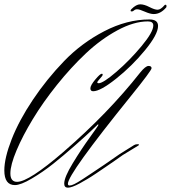

<svg xmlns="http://www.w3.org/2000/svg" viewBox="-37 -823 790 888"><path d="M571 -781Q593 -803 611.5 -803Q630 -803 654 -790.5Q678 -778 692 -778Q706 -778 724 -799Q725 -801 729 -801Q733 -801 733 -795.5Q733 -790 732 -789Q706 -758 674 -758Q658 -758 633 -769Q608 -780 598 -780Q588 -780 583 -775Q578 -770 572.5 -770Q567 -770 567 -773.5Q567 -777 571 -781ZM531 -106Q519 -97 492 -78.5Q465 -60 449 -49Q433 -38 408.5 -21.5Q384 -5 367 5Q350 15 332 25Q295 45 277 45Q260 45 260 26Q260 -3 299.5 -68Q339 -133 378.5 -187.5Q418 -242 418 -245Q418 -248 416 -248Q404 -237 384.5 -218Q365 -199 310 -150.5Q255 -102 208.5 -65Q162 -28 110.5 2.5Q59 33 32 33Q-17 33 -17 -35Q-17 -92 17 -179Q51 -266 115 -361.5Q179 -457 259.5 -540.5Q340 -624 445 -678.5Q550 -733 654 -733Q694 -733 694 -703Q694 -664 633.5 -590.5Q573 -517 500 -459Q427 -401 394 -401Q381 -401 381 -414.5Q381 -428 403.5 -455Q426 -482 434 -482Q438 -482 438 -477.5Q438 -473 425.5 -459.5Q413 -446 413 -442Q413 -438 419 -438Q440 -438 501.5 -491Q563 -544 617.5 -609.5Q672 -675 672 -705Q672 -724 647 -724Q582 -724 505.5 -682.5Q429 -641 360 -576Q291 -511 226.5 -430.5Q162 -350 115 -272.5Q68 -195 39.5 -127.5Q11 -60 11 -21Q11 18 42 18Q96 18 256 -120Q463 -299 611 -487Q636 -518 650 -518Q664 -518 664 -507.5Q664 -497 567 -377Q277 -18 277 27Q277 35 285 35Q293 35 306.5 28.5Q320 22 345.5 5.5Q371 -11 390 -24Q436 -54 516 -110L583 -152Q590 -156 598 -156Q606 -156 606 -154Q606 -152 603 -150Z"/></svg>

Font: Herr Von Muellerhoff
Style: Regular
Weight: 400
Version: Version 1.000